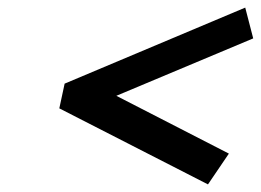

<svg xmlns="http://www.w3.org/2000/svg" viewBox="-20 -588 686 505"><path d="M150 -368 136 -303 527 -103 582 -184 286 -336 646 -487 625 -568Z"/></svg>

Font: LT Wave Medium
Style: Italic
Weight: 500
Designer: Daniel Lyons
Version: Version 2.5 (Glyphs App)